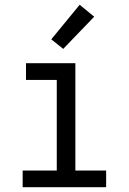

<svg xmlns="http://www.w3.org/2000/svg" viewBox="-20 -785 540 805"><path d="M75 0V-70H218V-450H89V-520H296V-70H425V0ZM245 -580 195 -620 314 -765 375 -715Z"/></svg>

Font: Iosevka Web
Style: Regular
Weight: 400
Monospace: yes
Designer: Belleve Invis
Foundry: Belleve Invis
Version: Version 28.0.3; ttfautohint (v1.8.3)